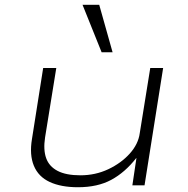

<svg xmlns="http://www.w3.org/2000/svg" viewBox="-20 -777 789 805"><path d="M307 8Q236 8 188.5 -14Q141 -36 122 -82Q103 -128 114 -194L161 -492H216L169 -201Q161 -149 173.5 -114Q186 -79 221.5 -60.5Q257 -42 317 -42Q380 -42 434 -67.5Q488 -93 524 -133Q560 -173 566 -219L610 -492H664L586 0H535L552 -114H551Q504 -54 446.5 -23Q389 8 307 8ZM406 -558 326 -757H396L452 -558Z"/></svg>

Font: Nunito Sans 7pt Expanded ExtraLight
Style: Italic
Weight: 250
Width: 7
Italic angle: -9°
Designer: Vernon Adams
Foundry: Vernon Adams
Version: Version 3.101;gftools[0.9.27]